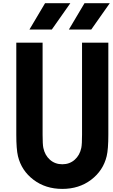

<svg xmlns="http://www.w3.org/2000/svg" viewBox="-20 -1187 716 1217"><path d="M416.7 -1000 515.6 -1166.7H675.8L558.6 -1000ZM166.7 -1000 265.6 -1166.7H425.8L308.6 -1000ZM83.3 -916.7H250V-333.3Q250 -272.1 254.6 -250Q264.3 -203.1 296.5 -174.5Q328.8 -145.8 375 -145.8Q421.2 -145.8 453.5 -174.5Q485.7 -203.1 495.4 -250Q500 -272.1 500 -333.3V-916.7H666.7V-333.3Q666.7 -241.5 656.2 -197.3Q634.1 -105.5 557.6 -47.5Q481.1 10.4 375 10.4Q268.9 10.4 192.4 -47.5Q115.9 -105.5 93.8 -197.3Q83.3 -241.5 83.3 -333.3Z"/></svg>

Font: Monoid
Style: Bold
Weight: 700
Width: 4
Designer: Andreas Larsen (@larsenwork)
Version: Version 0.61